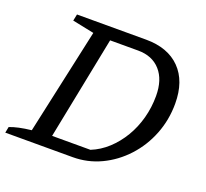

<svg xmlns="http://www.w3.org/2000/svg" viewBox="-120 -795 998 932"><g transform="rotate(20 379.0 -329.0)"><path d="M483 -658Q596 -658 659 -594Q722 -530 722 -414Q722 -330 692.5 -255Q663 -180 610 -122.5Q557 -65 488.5 -32.5Q420 0 343 0H-5L1 -31Q21 -39 48.5 -45Q76 -51 112 -55L231 -601L119 -624L126 -658ZM412 -63Q459 -82 497.5 -117.5Q536 -153 564 -200Q592 -247 607 -302.5Q622 -358 622 -417Q622 -501 580 -548Q538 -595 465 -595H320L214 -63Z"/></g></svg>

Font: Piazzolla Thin Medium
Style: Italic
Weight: 500
Italic angle: -11.3°
Version: Version 2.005